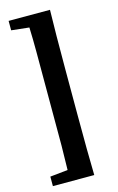

<svg xmlns="http://www.w3.org/2000/svg" viewBox="-132 -768 603 981"><g transform="rotate(-15 169.5 -278.0)"><path d="M235.8 -397.9V-158.2Q235.8 40.5 238.8 159.2H20V108.9L113.8 99.1Q115.7 36.1 116.2 -28.3V-526.4Q116.2 -590.8 113.8 -654.8L20 -665V-714.8H238.8Q235.8 -597.7 235.8 -397.9Z"/></g></svg>

Font: SourceSerifPro-Bold
Style: Bold
Weight: 700
Designer: Frank Grießhammer
Foundry: Adobe Systems Incorporated
Version: Version 1.014;PS Version 1.0;hotconv 1.0.73;makeotf.lib2.5.5